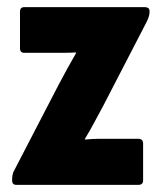

<svg xmlns="http://www.w3.org/2000/svg" viewBox="-20 -518 453 538"><path d="M26 0Q14 0 14 -12V-16Q14 -26 17 -35L144 -280Q156 -303 168.5 -325.5Q181 -348 193 -369V-371Q172 -370 156.5 -370Q141 -370 125 -370H48Q36 -370 36 -383V-485Q36 -498 48 -498H385Q399 -498 399 -487V-483Q399 -472 389 -453L269 -221Q257 -199 244.5 -175.5Q232 -152 218 -129V-127Q240 -129 254.5 -129Q269 -129 289 -129H368Q381 -129 381 -115V-13Q381 0 368 0Z"/></svg>

Font: Sofia Sans Condensed Black
Style: Regular
Weight: 900
Designer: Botio Nikoltchev, Ani Petrova
Foundry: lettersoup
Version: Version 4.101